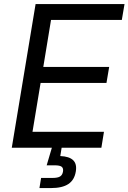

<svg xmlns="http://www.w3.org/2000/svg" viewBox="-20 -748 650 972"><path d="M39.6 0 160.2 -727.5H610.4L596.7 -647H238.3L199.2 -409.2H532.7L519 -328.1H185.5L144.5 -80.6H506.3L493.2 0ZM179.7 204.1 188 152.8H245.6Q272 152.8 283.9 145.5Q295.9 138.2 298.8 121.1Q301.8 104 292.5 96.4Q283.2 88.9 256.3 88.9H216.3L249.5 -23.4H295.9L292 0L285.2 42Q330.6 43.9 350.3 63Q370.1 82 363.8 120.1Q356.9 163.1 326.2 183.6Q295.4 204.1 237.8 204.1Z"/></svg>

Font: Inter 18pt
Style: Italic
Weight: 400
Italic angle: -9.3988°
Designer: Rasmus Andersson
Foundry: rsms
Version: Version 4.001;git-66647c0bb